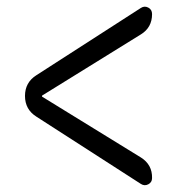

<svg xmlns="http://www.w3.org/2000/svg" viewBox="-20 -592 540 574"><path d="M88.9 -243.2Q54.7 -264.6 54.7 -305.2Q54.7 -345.7 88.9 -367.2L401.4 -568.4Q412.1 -575.2 423.3 -569.3Q434.6 -563.5 434.6 -549.8Q434.6 -509.8 401.4 -489.3L106.4 -306.6Q105.5 -306.6 105.5 -304.7Q105.5 -302.7 106.4 -302.7L401.4 -121.1Q435.5 -99.6 434.6 -59.6Q434.6 -46.9 423.3 -41Q412.1 -35.2 401.4 -42Z"/></svg>

Font: Rounded-X Mgen+ 1mn regular
Style: Regular
Weight: 400
Designer: [Source Han Sans]
Ryoko NISHIZUKA  (kana & ideographs); Paul D. Hunt (Latin, Greek & Cyrillic); Wenlong ZHANG  (bopomofo
Version: Version 1.059.20150602